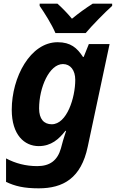

<svg xmlns="http://www.w3.org/2000/svg" viewBox="-20 -786 634 1046"><path d="M13 77V205C62 228 110 240 191 240C324 240 422 185 458 13L577 -546H464L436 -476H432C400 -525 365 -556 294 -556C145 -556 44 -365 44 -188C44 -51 113 10 191 10C259 10 301 -28 336 -73H340C341 -74 324 -26 316 7L312 22C293 89 251 119 183 119C120 119 64 104 13 77ZM193 -195C193 -310 249 -437 323 -437C364 -437 390 -403 390 -351C390 -253 344 -109 262 -109C219 -109 193 -138 193 -195ZM196 -754C223 -715 262 -653 282 -606H447C482 -648 552 -719 591 -754V-766H485C446 -741 411 -716 372 -684C349 -712 316 -746 293 -766H196Z"/></svg>

Font: BC Sans
Style: Bold Italic
Weight: 700
Italic angle: -12°
Designer: Monotype Design Team
Province of B.C.
Foundry: Monotype Imaging Inc.
Version: Version 2.000;GOOG;noto-source:20170915:90ef993387c0